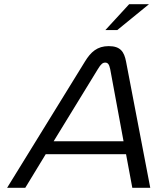

<svg xmlns="http://www.w3.org/2000/svg" viewBox="-20 -900 754 920"><path d="M387 -605 14 0H101L199 -161H584L614 0H700L584 -605C575 -651 558 -679 501 -679C446 -679 415 -651 387 -605ZM237 -223 449 -569C464 -594 473 -600 484 -600C496 -600 503 -593 508 -569L572 -223ZM485 -756H542L694 -880H599Z"/></svg>

Font: LT Wave Light
Style: Italic
Weight: 300
Designer: Daniel Lyons
Version: Version 2.5 (Glyphs App)